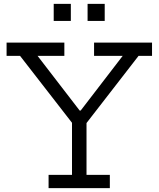

<svg xmlns="http://www.w3.org/2000/svg" viewBox="-20 -972 820 992"><path d="M696 -683.5 422.5 -330.5H357.5L83.5 -683.5H14V-752H312.5V-683.5H174L413 -373L353 -401H426L375.5 -373L614 -683.5H466V-752H765.5V-683.5ZM427 -386V-68.5H547.5V0H231V-68.5H352V-386ZM257.5 -952H346V-864H257.5ZM432.5 -952H521V-864H432.5Z"/></svg>

Font: Hepta Slab ExtraLight
Style: Regular
Weight: 400
Version: Version 1.102